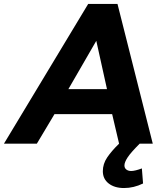

<svg xmlns="http://www.w3.org/2000/svg" viewBox="-74 -725 831 969"><path d="M492 -149 527 0H697L519 -705H371L-54 0H112L201 -149ZM412 -519 466 -275H271ZM588 138Q573 138 563.5 130.5Q554 123 554 110Q554 94 570 69.5Q586 45 631 0H527Q489 37 467 69.5Q445 102 445 139Q445 178 474.5 201Q504 224 552 224Q601 224 648 201L642 125Q607 138 588 138Z"/></svg>

Font: Geom Bold
Style: Bold Italic
Weight: 700
Italic angle: -10°
Version: Version 1.102